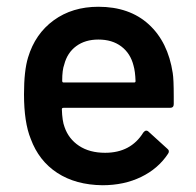

<svg xmlns="http://www.w3.org/2000/svg" viewBox="-20 -539 580 568"><path d="M71 -128Q51 -177 51 -260Q51 -330 63 -369Q84 -439 139 -479Q194 -519 271 -519Q363 -519 420 -467Q477 -415 491 -323Q494 -305 494 -253V-231Q494 -220 483 -220H168Q163 -220 163 -216Q164 -181 171 -163Q183 -128 214 -107.5Q245 -87 291 -87Q367 -87 404 -147Q412 -157 420 -149L475 -99Q479 -96 479.5 -92Q480 -88 477 -84Q448 -40 397.5 -15.5Q347 9 283 9Q204 8 149.5 -27.5Q95 -63 71 -128ZM168 -295H377Q381 -295 381 -299Q380 -328 375 -345Q366 -381 339 -401.5Q312 -422 271 -422Q232 -422 205.5 -402.5Q179 -383 170 -348Q164 -332 164 -300Q164 -295 168 -295Z"/></svg>

Font: Barlow GEO Semi Bold
Style: Regular
Weight: 600
Designer: Jeremy Tribby
Foundry: Tribby Type
Version: Version 1.408